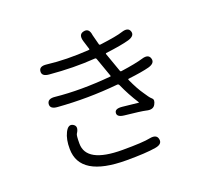

<svg xmlns="http://www.w3.org/2000/svg" viewBox="-138 -959 1276 1176"><g transform="rotate(-20 500.0 -370.5)"><path d="M495 46Q192 46 191 -138Q190 -200 211 -242Q233 -286 262 -269Q291 -252 264 -211Q258 -203 258 -149Q258 -22 493 -22Q628 -22 674 -32Q721 -41 727 -7Q734 27 686 35Q622 46 495 46ZM770 -216Q755 -188 712 -199Q682 -206 576 -217Q529 -222 532 -249Q534 -276 582 -271L684 -260Q689 -259 686 -263Q643 -330 611 -402Q607 -410 598 -409Q402 -390 210 -405Q161 -408 164 -441Q168 -474 215 -469Q378 -452 576 -470Q581 -470 579 -475L535 -599Q532 -607 524 -606Q386 -596 229 -610Q181 -614 185 -647Q188 -679 236 -673Q358 -658 509 -668Q514 -668 513 -673L495 -731Q481 -779 518 -786Q555 -794 561 -745Q562 -740 578 -680Q580 -674 587 -675Q697 -689 735 -702Q781 -717 791 -686Q801 -655 755 -641Q706 -627 602 -614Q597 -613 599 -608L643 -484Q645 -477 652 -478Q750 -492 796 -506Q842 -520 851 -487Q860 -455 814 -442Q769 -430 677 -419Q672 -418 674 -413Q705 -345 732 -307Q746 -287 752.5 -277Q759 -267 772 -255Q785 -243 770 -216Z"/></g></svg>

Font: Resource Han Rounded JP Normal
Style: Regular
Weight: 350
Designer: Cyano Hao (round all glyphs); Ryoko NISHIZUKA 西塚涼子 (kana, bopomofo & ideographs); Paul D. Hunt (Latin, Greek & Cyrillic)
Foundry: Cyano Hao
Version: 0.990